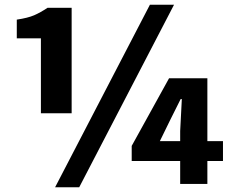

<svg xmlns="http://www.w3.org/2000/svg" viewBox="-20 -778 970 812"><path d="M153 -299V-616H51V-695Q98 -702 124.5 -713.5Q151 -725 181 -745H283V-299ZM213 14 614 -758H716L315 14ZM742 0V-224L749 -359H744L700 -271L656 -181H923V-97H537V-161L695 -447H857V0Z"/></svg>

Font: Noto Sans JP Thin Black
Style: Regular
Weight: 900
Version: Version 2.004-H2;hotconv 1.0.118;makeotfexe 2.5.65603